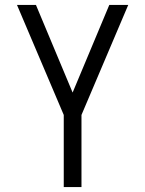

<svg xmlns="http://www.w3.org/2000/svg" viewBox="-20 -550 590 780"><path d="M239 210V-83L49 -530H126L275 -174L424 -530H501L311 -83V210Z"/></svg>

Font: Lode
Style: Regular
Weight: 400
Monospace: yes
Designer: Belleve Invis
Foundry: Belleve Invis
Version: Version 29.2.0; ttfautohint (v1.8.3)